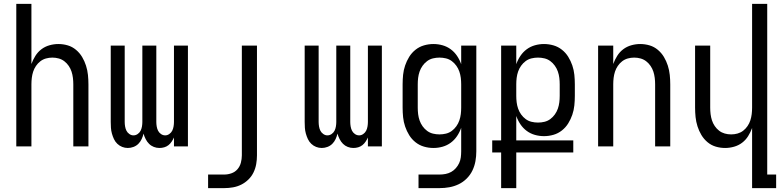

<svg xmlns="http://www.w3.org/2000/svg" viewBox="-20 -755 4040 990"><path d="M64 0V-735H142V-425Q150 -447 162.5 -467Q175 -487 193.5 -501Q212 -515 235 -521.5Q258 -528 281 -528Q306 -528 329.5 -521Q353 -514 372 -498Q391 -482 403.5 -461Q416 -440 423.5 -416.5Q431 -393 433.5 -368.5Q436 -344 436 -320V0H358V-320Q358 -337 356 -353.5Q354 -370 349 -385.5Q344 -401 334.5 -415Q325 -429 312 -439Q299 -449 283 -453.5Q267 -458 250 -458Q233 -458 217 -453.5Q201 -449 188 -439Q175 -429 165.5 -415Q156 -401 151 -385.5Q146 -370 144 -353.5Q142 -337 142 -320V0Z M639 8Q624 8 610 2.5Q596 -3 585 -13.5Q574 -24 567.5 -38Q561 -52 557 -66.5Q553 -81 552 -96Q551 -111 551 -126V-520H623V-126Q623 -115 625 -103Q627 -91 632 -81Q637 -71 647 -64Q657 -57 668 -57Q680 -57 690 -64Q700 -71 705 -81Q710 -91 712 -103Q714 -115 714 -126V-520H786V-126Q786 -115 788 -103Q790 -91 795 -81Q800 -71 810 -64Q820 -57 832 -57Q843 -57 853 -64Q863 -71 868 -81Q873 -91 875 -103Q877 -115 877 -126V-520H949V0H877V-46Q872 -35 865 -24.5Q858 -14 848.5 -6.5Q839 1 827 4.5Q815 8 802 8Q787 8 773 2.5Q759 -3 748.5 -13.5Q738 -24 731 -38Q724 -52 720 -66Q717 -52 710.5 -38Q704 -24 693.5 -13.5Q683 -3 668.5 2.5Q654 8 639 8Z M1053 215V145H1136Q1155 145 1173.5 138.5Q1192 132 1204.5 117.5Q1217 103 1222 84Q1227 65 1227 46V-520H1305V46Q1305 69 1301 91.5Q1297 114 1287 134.5Q1277 155 1260.5 171Q1244 187 1224 197Q1204 207 1181.5 211Q1159 215 1136 215Z M1639 8Q1624 8 1610 2.5Q1596 -3 1585 -13.5Q1574 -24 1567.5 -38Q1561 -52 1557 -66.5Q1553 -81 1552 -96Q1551 -111 1551 -126V-520H1623V-126Q1623 -115 1625 -103Q1627 -91 1632 -81Q1637 -71 1647 -64Q1657 -57 1668 -57Q1680 -57 1690 -64Q1700 -71 1705 -81Q1710 -91 1712 -103Q1714 -115 1714 -126V-520H1786V-126Q1786 -115 1788 -103Q1790 -91 1795 -81Q1800 -71 1810 -64Q1820 -57 1832 -57Q1843 -57 1853 -64Q1863 -71 1868 -81Q1873 -91 1875 -103Q1877 -115 1877 -126V-520H1949V0H1877V-46Q1872 -35 1865 -24.5Q1858 -14 1848.5 -6.5Q1839 1 1827 4.5Q1815 8 1802 8Q1787 8 1773 2.5Q1759 -3 1748.5 -13.5Q1738 -24 1731 -38Q1724 -52 1720 -66Q1717 -52 1710.5 -38Q1704 -24 1693.5 -13.5Q1683 -3 1668.5 2.5Q1654 8 1639 8Z M2138 215V145H2246Q2262 145 2277.5 142Q2293 139 2306.5 131.5Q2320 124 2330.5 112Q2341 100 2347.5 86Q2354 72 2356 56.5Q2358 41 2358 25V-96Q2350 -73 2336.5 -53Q2323 -33 2304 -19Q2285 -5 2262 1.5Q2239 8 2215 8Q2190 8 2166 1Q2142 -6 2122.5 -21.5Q2103 -37 2090 -58Q2077 -79 2069 -102.5Q2061 -126 2058.5 -150.5Q2056 -175 2056 -200V-320Q2056 -345 2058.5 -369.5Q2061 -394 2069 -417.5Q2077 -441 2090 -462Q2103 -483 2122.5 -498.5Q2142 -514 2166 -521Q2190 -528 2215 -528Q2239 -528 2262 -521.5Q2285 -515 2304 -501Q2323 -487 2336.5 -467Q2350 -447 2358 -424V-520H2436V25Q2436 51 2431.5 76Q2427 101 2416 124Q2405 147 2386.5 165.5Q2368 184 2345 195Q2322 206 2297 210.5Q2272 215 2246 215ZM2246 -62Q2263 -62 2279.5 -66Q2296 -70 2309.5 -80Q2323 -90 2333 -104Q2343 -118 2348.5 -134Q2354 -150 2356 -166.5Q2358 -183 2358 -200V-320Q2358 -337 2356 -353.5Q2354 -370 2348.5 -386Q2343 -402 2333 -416Q2323 -430 2309.5 -440Q2296 -450 2279.5 -454Q2263 -458 2246 -458Q2229 -458 2212.5 -454Q2196 -450 2182.5 -440Q2169 -430 2159 -416Q2149 -402 2143.5 -386Q2138 -370 2136 -353.5Q2134 -337 2134 -320V-200Q2134 -183 2136 -166.5Q2138 -150 2143.5 -134Q2149 -118 2159 -104Q2169 -90 2182.5 -80Q2196 -70 2212.5 -66Q2229 -62 2246 -62Z M2564 215V31H2518V-31H2564V-520H2642V-424Q2650 -447 2663.5 -467Q2677 -487 2696 -501Q2715 -515 2738 -521.5Q2761 -528 2785 -528Q2810 -528 2834 -521Q2858 -514 2877.5 -498.5Q2897 -483 2910 -462Q2923 -441 2931 -417.5Q2939 -394 2941.5 -369.5Q2944 -345 2944 -320V-261Q2944 -236 2941.5 -211.5Q2939 -187 2931 -163.5Q2923 -140 2910 -119Q2897 -98 2877.5 -82.5Q2858 -67 2834 -60Q2810 -53 2785 -53Q2761 -53 2738 -59.5Q2715 -66 2696 -80Q2677 -94 2663.5 -114Q2650 -134 2642 -157V-31H2936V31H2642V215ZM2754 -123Q2771 -123 2787.5 -127Q2804 -131 2817.5 -141Q2831 -151 2841 -165Q2851 -179 2856.5 -195Q2862 -211 2864 -227.5Q2866 -244 2866 -261V-320Q2866 -337 2864 -353.5Q2862 -370 2856.5 -386Q2851 -402 2841 -416Q2831 -430 2817.5 -440Q2804 -450 2787.5 -454Q2771 -458 2754 -458Q2737 -458 2720.5 -454Q2704 -450 2690.5 -440Q2677 -430 2667 -416Q2657 -402 2651.5 -386Q2646 -370 2644 -353.5Q2642 -337 2642 -320V-261Q2642 -244 2644 -227.5Q2646 -211 2651.5 -195Q2657 -179 2667 -165Q2677 -151 2690.5 -141Q2704 -131 2720.5 -127Q2737 -123 2754 -123Z M3064 0V-520H3142V-425Q3150 -447 3162.5 -467Q3175 -487 3193.5 -501Q3212 -515 3235 -521.5Q3258 -528 3281 -528Q3306 -528 3329.5 -521Q3353 -514 3372 -498Q3391 -482 3403.5 -461Q3416 -440 3423.5 -416.5Q3431 -393 3433.5 -368.5Q3436 -344 3436 -320V0H3358V-320Q3358 -337 3356 -353.5Q3354 -370 3349 -385.5Q3344 -401 3334.5 -415Q3325 -429 3312 -439Q3299 -449 3283 -453.5Q3267 -458 3250 -458Q3233 -458 3217 -453.5Q3201 -449 3188 -439Q3175 -429 3165.5 -415Q3156 -401 3151 -385.5Q3146 -370 3144 -353.5Q3142 -337 3142 -320V0Z M3858 215V-95Q3850 -73 3837.5 -53Q3825 -33 3806.5 -19Q3788 -5 3765 1.5Q3742 8 3719 8Q3694 8 3670.5 1Q3647 -6 3628 -22Q3609 -38 3596.5 -59Q3584 -80 3576.5 -103.5Q3569 -127 3566.5 -151.5Q3564 -176 3564 -200V-520H3642V-200Q3642 -183 3644 -166.5Q3646 -150 3651 -134.5Q3656 -119 3665.5 -105Q3675 -91 3688 -81Q3701 -71 3717 -66.5Q3733 -62 3750 -62Q3767 -62 3783 -66.5Q3799 -71 3812 -81Q3825 -91 3834.5 -105Q3844 -119 3849 -134.5Q3854 -150 3856 -166.5Q3858 -183 3858 -200V-735H3936V145H3982V215Z"/></svg>

Font: Iosevka Term Curly
Style: Regular
Weight: 400
Designer: Belleve Invis
Foundry: Belleve Invis
Version: Version 32.3.0